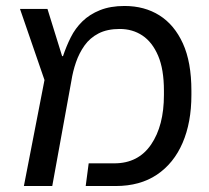

<svg xmlns="http://www.w3.org/2000/svg" viewBox="-20 -623 700 643"><path d="M60 0 129 -355 47 -593H139L188 -435H191Q202 -468 217 -498Q232 -528 256 -551.5Q280 -575 315 -589Q350 -603 397 -603Q464 -603 514 -571.5Q564 -540 592.5 -477.5Q621 -415 621 -319V-305Q621 -213 591.5 -144.5Q562 -76 505.5 -38Q449 0 367 0H267L277 -76H363Q443 -76 486 -139Q529 -202 529 -305V-319Q529 -391 509.5 -436.5Q490 -482 457 -504Q424 -526 381 -526Q339 -526 310 -511Q281 -496 263 -470.5Q245 -445 234.5 -414.5Q224 -384 219 -352L155 0Z"/></svg>

Font: Noto Sans Hebrew Thin
Style: Regular
Weight: 400
Version: Version 3.001